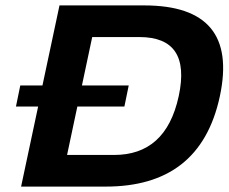

<svg xmlns="http://www.w3.org/2000/svg" viewBox="-20 -690 845 710"><path d="M513 -670H200L137 -374H55L39 -296H121L58 0H371C600 0 744 -106 793 -334C841 -559 747 -670 513 -670ZM228 -117 266 -296H440L456 -374H283L321 -553H495C624 -553 672 -480 641 -335C609 -186 527 -117 402 -117Z"/></svg>

Font: LT Wave Bold
Style: Italic
Weight: 700
Designer: Daniel Lyons
Version: Version 2.5 (Glyphs App)